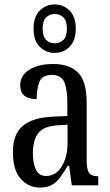

<svg xmlns="http://www.w3.org/2000/svg" viewBox="-20 -834 494 864"><path d="M159 10Q109 10 73.5 -29Q38 -68 38 -150Q38 -230 82.5 -267.5Q127 -305 218 -309L283 -312V-373Q283 -429 270 -463Q257 -497 213 -497Q171 -497 158 -467Q145 -437 145 -388Q71 -388 71 -450Q71 -495 112 -520.5Q153 -546 220 -546Q294 -546 332 -506.5Q370 -467 370 -372V-113Q370 -71 381 -56Q392 -41 419 -41H422V0H303L291 -88H285Q268 -60 252 -37.5Q236 -15 214.5 -2.5Q193 10 159 10ZM187 -42Q231 -42 257.5 -84.5Q284 -127 284 -191V-273L238 -270Q176 -266 152 -234.5Q128 -203 128 -144Q128 -98 142 -70Q156 -42 187 -42ZM226 -596Q186 -596 158.5 -624Q131 -652 131 -705Q131 -758 158.5 -786Q186 -814 226 -814Q266 -814 293.5 -786Q321 -758 321 -705Q321 -652 293.5 -624Q266 -596 226 -596ZM226 -639Q249 -639 265 -654Q281 -669 281 -705Q281 -741 265 -756Q249 -771 226 -771Q204 -771 188 -756Q172 -741 172 -705Q172 -669 188 -654Q204 -639 226 -639Z"/></svg>

Font: Noto Serif ExtraCondensed
Style: Regular
Weight: 400
Width: 2
Designer: Monotype Design Team
Foundry: Monotype Imaging Inc.
Version: Version 2.015